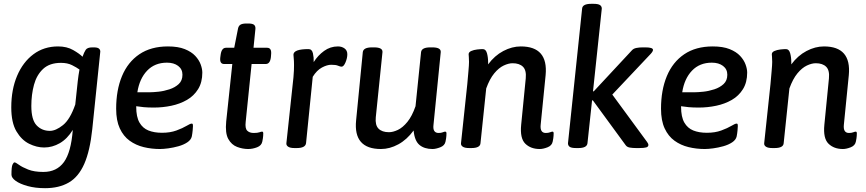

<svg xmlns="http://www.w3.org/2000/svg" viewBox="-20 -773 4534 1005"><path d="M216 212Q165 212 125 201Q85 190 62.5 174Q40 158 40 141Q40 100 45.5 88.5Q51 77 56 77Q62 77 79 89.5Q96 102 127.5 114.5Q159 127 207 127Q277 127 314.5 75.5Q352 24 361 -93Q332 -46 293 -23.5Q254 -1 211 -1Q172 -1 132.5 -20.5Q93 -40 66 -85.5Q39 -131 39 -211Q39 -304 69.5 -376Q100 -448 155 -489Q210 -530 284 -530Q330 -530 363 -511Q396 -492 412 -476Q420 -499 428.5 -512Q437 -525 463 -525H471Q490 -525 497.5 -519Q505 -513 505 -503L463 -97Q451 17 421 85Q391 153 340 182.5Q289 212 216 212ZM241 -88Q272 -88 309.5 -118Q347 -148 374 -226L387 -348Q389 -364 391 -379Q393 -394 396 -409Q381 -420 357 -432Q333 -444 299 -444Q240 -444 206 -412.5Q172 -381 158 -329.5Q144 -278 144 -218Q144 -146 171.5 -117Q199 -88 241 -88Z M859 -530Q912 -530 947 -516Q982 -502 1002 -480.5Q1022 -459 1030.5 -435.5Q1039 -412 1039 -393Q1039 -342 1017 -306.5Q995 -271 958.5 -250Q922 -229 877 -219.5Q832 -210 785 -210Q755 -210 733 -212Q711 -214 693 -217V-214Q693 -161 710 -131.5Q727 -102 757 -90Q787 -78 828 -78Q871 -78 903.5 -90Q936 -102 956 -114Q976 -126 983 -126Q986 -126 988 -124.5Q990 -123 990 -113Q990 -107 988.5 -90.5Q987 -74 984 -59Q980 -41 960.5 -28Q941 -15 914 -7.5Q887 0 861 3.5Q835 7 817 7Q773 7 732 -3Q691 -13 658.5 -36.5Q626 -60 607 -101Q588 -142 588 -204Q588 -301 618.5 -374.5Q649 -448 709.5 -489Q770 -530 859 -530ZM854 -445Q790 -445 750 -403Q710 -361 699 -290H763Q781 -290 809.5 -293Q838 -296 867 -305.5Q896 -315 915.5 -333Q935 -351 935 -382Q935 -411 912.5 -428Q890 -445 854 -445Z M1279 7Q1250 7 1221 -4Q1192 -15 1175 -45.5Q1158 -76 1164 -137L1196 -438H1153Q1129 -438 1133 -472L1135 -487Q1140 -523 1163 -523H1206L1226 -624Q1229 -638 1239 -644Q1249 -650 1271 -650H1279Q1302 -650 1310 -643Q1318 -636 1317 -622L1307 -523H1378Q1403 -523 1399 -487L1398 -474Q1394 -438 1371 -438H1297L1266 -135Q1262 -101 1274 -89Q1286 -77 1308 -77Q1328 -77 1337.5 -80.5Q1347 -84 1352 -84Q1358 -84 1358 -75Q1358 -73 1357.5 -62Q1357 -51 1353 -32Q1349 -11 1325.5 -2Q1302 7 1279 7Z M1522 2Q1499 2 1488.5 -5Q1478 -12 1479 -23L1516 -368Q1518 -389 1518.5 -404.5Q1519 -420 1519 -432Q1519 -455 1517.5 -468Q1516 -481 1516 -487Q1517 -516 1595 -516Q1613 -516 1618 -494Q1623 -472 1622 -448Q1644 -483 1676.5 -506.5Q1709 -530 1749 -530Q1769 -530 1783.5 -519.5Q1798 -509 1798 -489Q1798 -469 1788.5 -446.5Q1779 -424 1768 -424Q1761 -424 1749.5 -429Q1738 -434 1714 -434Q1692 -434 1665 -419.5Q1638 -405 1617 -371L1582 -24Q1579 2 1533 2Z M1974 7Q1829 7 1844 -143L1879 -500Q1882 -525 1927 -525H1938Q1984 -525 1982 -500L1947 -159Q1943 -118 1961.5 -99.5Q1980 -81 2016 -81Q2037 -81 2062.5 -93Q2088 -105 2112.5 -135Q2137 -165 2155 -217L2184 -500Q2187 -525 2232 -525H2243Q2289 -525 2287 -500L2249 -119Q2244 -77 2276 -77Q2289 -77 2297.5 -80.5Q2306 -84 2310 -84Q2317 -84 2317 -75Q2317 -73 2316.5 -62Q2316 -51 2312 -32Q2308 -11 2284.5 -2Q2261 7 2244 7Q2201 7 2175.5 -14.5Q2150 -36 2145 -90Q2110 -42 2065 -17.5Q2020 7 1974 7Z M2805 7Q2758 7 2729.5 -21Q2701 -49 2708 -120L2732 -363Q2736 -405 2717.5 -423.5Q2699 -442 2663 -442Q2642 -442 2616.5 -430Q2591 -418 2567 -389Q2543 -360 2525 -310L2495 -23Q2493 2 2447 2H2436Q2413 2 2402.5 -5Q2392 -12 2393 -23L2426 -333Q2429 -368 2432 -401Q2435 -434 2435 -449Q2435 -467 2434 -475Q2433 -483 2433 -489Q2433 -500 2446.5 -506Q2460 -512 2477.5 -514Q2495 -516 2507 -516Q2523 -516 2529 -494.5Q2535 -473 2535 -446Q2535 -440 2535 -436Q2569 -482 2614.5 -506Q2660 -530 2706 -530Q2850 -530 2836 -380L2810 -119Q2806 -77 2837 -77Q2850 -77 2859 -80.5Q2868 -84 2872 -84Q2878 -84 2878 -75Q2878 -73 2877.5 -62Q2877 -51 2873 -32Q2869 -11 2846 -2Q2823 7 2805 7Z M2996 2Q2971 2 2962 -4.5Q2953 -11 2953 -23L3027 -728Q3029 -753 3075 -753H3086Q3111 -753 3120.5 -746.5Q3130 -740 3130 -728L3084 -295H3088L3288 -510Q3296 -519 3311 -522Q3326 -525 3344 -525H3358Q3398 -525 3398 -512Q3398 -504 3386 -491L3185 -278L3367 -30Q3374 -20 3374 -15Q3374 -5 3363 -1.5Q3352 2 3325 2H3310Q3292 2 3277 -0.5Q3262 -3 3255 -13L3083 -248L3079 -247L3055 -23Q3052 2 3007 2Z M3711 -530Q3764 -530 3799 -516Q3834 -502 3854 -480.5Q3874 -459 3882.5 -435.5Q3891 -412 3891 -393Q3891 -342 3869 -306.5Q3847 -271 3810.5 -250Q3774 -229 3729 -219.5Q3684 -210 3637 -210Q3607 -210 3585 -212Q3563 -214 3545 -217V-214Q3545 -161 3562 -131.5Q3579 -102 3609 -90Q3639 -78 3680 -78Q3723 -78 3755.5 -90Q3788 -102 3808 -114Q3828 -126 3835 -126Q3838 -126 3840 -124.5Q3842 -123 3842 -113Q3842 -107 3840.5 -90.5Q3839 -74 3836 -59Q3832 -41 3812.5 -28Q3793 -15 3766 -7.5Q3739 0 3713 3.5Q3687 7 3669 7Q3625 7 3584 -3Q3543 -13 3510.5 -36.5Q3478 -60 3459 -101Q3440 -142 3440 -204Q3440 -301 3470.5 -374.5Q3501 -448 3561.5 -489Q3622 -530 3711 -530ZM3706 -445Q3642 -445 3602 -403Q3562 -361 3551 -290H3615Q3633 -290 3661.5 -293Q3690 -296 3719 -305.5Q3748 -315 3767.5 -333Q3787 -351 3787 -382Q3787 -411 3764.5 -428Q3742 -445 3706 -445Z M4392 7Q4345 7 4316.5 -21Q4288 -49 4295 -120L4319 -363Q4323 -405 4304.5 -423.5Q4286 -442 4250 -442Q4229 -442 4203.5 -430Q4178 -418 4154 -389Q4130 -360 4112 -310L4082 -23Q4080 2 4034 2H4023Q4000 2 3989.5 -5Q3979 -12 3980 -23L4013 -333Q4016 -368 4019 -401Q4022 -434 4022 -449Q4022 -467 4021 -475Q4020 -483 4020 -489Q4020 -500 4033.5 -506Q4047 -512 4064.5 -514Q4082 -516 4094 -516Q4110 -516 4116 -494.5Q4122 -473 4122 -446Q4122 -440 4122 -436Q4156 -482 4201.5 -506Q4247 -530 4293 -530Q4437 -530 4423 -380L4397 -119Q4393 -77 4424 -77Q4437 -77 4446 -80.5Q4455 -84 4459 -84Q4465 -84 4465 -75Q4465 -73 4464.5 -62Q4464 -51 4460 -32Q4456 -11 4433 -2Q4410 7 4392 7Z"/></svg>

Font: Asap Medium
Style: Italic
Weight: 500
Italic angle: -6°
Designer: Pablo Cosgaya
Foundry: Omnibus-Type
Version: Version 3.001; ttfautohint (v1.8.3)